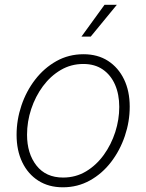

<svg xmlns="http://www.w3.org/2000/svg" viewBox="-20 -777 616 808"><path d="M244.6 11.2Q185.1 11.2 141.4 -16.6Q97.7 -44.4 73.7 -94.2Q49.8 -144 49.8 -209.5Q49.8 -272.5 70.1 -332.8Q90.3 -393.1 127.9 -441.9Q165.5 -490.7 217.3 -519.8Q269 -548.8 331.5 -548.8Q391.1 -548.8 434.6 -520.8Q478 -492.7 502 -443.1Q525.9 -393.6 525.9 -328.1Q525.9 -265.1 505.4 -204.6Q484.9 -144 447.5 -95.2Q410.2 -46.4 358.4 -17.6Q306.6 11.2 244.6 11.2ZM245.6 -29.8Q298.8 -29.8 342.3 -55.9Q385.7 -82 417 -125.5Q448.2 -168.9 465.1 -221.4Q481.9 -273.9 481.9 -327.1Q481.9 -379.9 464.1 -420.7Q446.3 -461.4 412.6 -484.6Q378.9 -507.8 330.6 -507.8Q278.8 -507.8 235.6 -482.4Q192.4 -457 160.6 -414.1Q128.9 -371.1 111.3 -318.1Q93.8 -265.1 93.8 -210Q93.8 -130.9 133.5 -80.3Q173.3 -29.8 245.6 -29.8ZM322.8 -623 419.9 -756.8H471.7L361.8 -623Z"/></svg>

Font: Inter 17pt ExtraLight
Style: Italic
Weight: 250
Italic angle: -9.3988°
Version: Version 4.001;git-66647c0bb